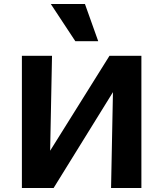

<svg xmlns="http://www.w3.org/2000/svg" viewBox="-20 -936 812 956"><path d="M155 0V-66L525 -658H611V-588L247 0ZM89 0V-658H239L226 0ZM533 0 546 -658H684V0ZM355 -731 233 -916H403L469 -731Z"/></svg>

Font: Ysabeau Infant ExtraBold
Style: Regular
Weight: 800
Designer: Christian Thalmann (Catharsis Fonts)
Version: Version 2.001;gftools[0.9.30]; featfreeze: ss01,ss02,lnum